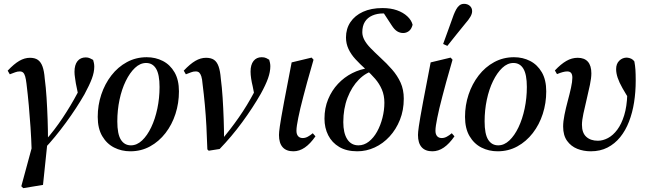

<svg xmlns="http://www.w3.org/2000/svg" viewBox="-20 -774 3370 1000"><path d="M101 206 91 196 155 -40 228 -41 204 189ZM145 13Q143 -52 139 -110.5Q135 -169 130 -225Q125 -281 118 -338Q115 -363 111 -376.5Q107 -390 100.5 -396Q94 -402 83 -402Q71 -402 59 -397.5Q47 -393 31 -387L20 -406Q53 -441 80.5 -457Q108 -473 136 -473Q162 -473 177.5 -462Q193 -451 201.5 -427.5Q210 -404 213 -365Q219 -320 222.5 -265Q226 -210 228 -152Q230 -94 230 -39L214 -40Q239 -68 262 -98Q285 -128 306 -159.5Q327 -191 346.5 -223.5Q366 -256 384 -290Q390 -300 393.5 -307Q397 -314 401 -322L391 -262L375 -340Q373 -355 370.5 -370.5Q368 -386 368 -400Q368 -436 383.5 -455.5Q399 -475 427 -475Q439 -475 448.5 -470.5Q458 -466 465 -462Q467 -456 469 -446.5Q471 -437 471 -427Q471 -398 458.5 -364.5Q446 -331 420 -283Q400 -248 375.5 -210.5Q351 -173 323.5 -135.5Q296 -98 266.5 -62Q237 -26 207 5Z M659 14Q613 14 574.5 -5.5Q536 -25 512.5 -65Q489 -105 489 -165Q489 -226 507.5 -281.5Q526 -337 560 -381Q594 -425 641 -450.5Q688 -476 744 -476Q790 -476 828 -456.5Q866 -437 889 -397.5Q912 -358 912 -298Q912 -237 894 -181Q876 -125 842 -81Q808 -37 761.5 -11.5Q715 14 659 14ZM662 -17Q693 -17 720 -42.5Q747 -68 767.5 -111Q788 -154 799.5 -208.5Q811 -263 811 -321Q811 -386 793 -416Q775 -446 741 -446Q710 -446 683 -420.5Q656 -395 635 -352Q614 -309 602.5 -254.5Q591 -200 591 -142Q591 -76 609.5 -46.5Q628 -17 662 -17Z M1060 4Q1058 -60 1055 -116.5Q1052 -173 1047 -227.5Q1042 -282 1035 -337Q1033 -363 1028.5 -376.5Q1024 -390 1017.5 -396Q1011 -402 999 -402Q987 -402 975.5 -397.5Q964 -393 948 -387L937 -406Q970 -441 997.5 -457Q1025 -473 1053 -473Q1079 -473 1094.5 -462.5Q1110 -452 1118.5 -428Q1127 -404 1130 -365Q1136 -320 1139.5 -265.5Q1143 -211 1145 -153.5Q1147 -96 1147 -41H1131Q1155 -70 1178.5 -100.5Q1202 -131 1224 -162.5Q1246 -194 1266 -227Q1286 -260 1304 -294Q1311 -307 1316 -317Q1321 -327 1325 -338L1308 -264L1296 -325Q1291 -345 1288 -365Q1285 -385 1285 -401Q1285 -437 1300.5 -456.5Q1316 -476 1343 -476Q1357 -476 1366.5 -471.5Q1376 -467 1382 -463Q1384 -457 1386 -447.5Q1388 -438 1388 -429Q1388 -400 1376 -366Q1364 -332 1338 -285Q1318 -250 1293.5 -212.5Q1269 -175 1241.5 -137.5Q1214 -100 1184 -64.5Q1154 -29 1124 2L1067 11Z M1508 14Q1471 14 1452 -7.5Q1433 -29 1433 -71Q1433 -79 1434 -88.5Q1435 -98 1437.5 -116.5Q1440 -135 1445.5 -166Q1451 -197 1460 -246L1499 -449L1603 -474L1613 -463L1580 -347Q1569 -306 1560 -272Q1551 -238 1544.5 -210.5Q1538 -183 1533.5 -160.5Q1529 -138 1526.5 -121.5Q1524 -105 1524 -93Q1524 -75 1532.5 -65Q1541 -55 1557 -55Q1570 -55 1583 -62Q1596 -69 1609 -80L1623 -64Q1596 -25 1567.5 -5.5Q1539 14 1508 14Z M1841 14Q1785 14 1747 -8.5Q1709 -31 1689.5 -69.5Q1670 -108 1670 -156Q1670 -211 1689 -257Q1708 -303 1740.5 -337.5Q1773 -372 1814.5 -393Q1856 -414 1903 -420V-430L1931 -407Q1886 -397 1849 -359.5Q1812 -322 1790 -265Q1768 -208 1768 -138Q1768 -81 1788.5 -49Q1809 -17 1847 -17Q1876 -17 1901 -36.5Q1926 -56 1944 -88.5Q1962 -121 1972 -160.5Q1982 -200 1982 -239Q1982 -277 1969 -307.5Q1956 -338 1934 -363.5Q1912 -389 1885 -413Q1855 -440 1831.5 -465.5Q1808 -491 1795 -519Q1782 -547 1782 -579Q1782 -624 1805 -658.5Q1828 -693 1870.5 -712.5Q1913 -732 1972 -732Q2015 -732 2047.5 -720.5Q2080 -709 2101.5 -689Q2123 -669 2129 -645Q2123 -622 2109.5 -612Q2096 -602 2080 -602Q2063 -602 2048.5 -611Q2034 -620 2020 -642L1973 -714L2032 -711L2037 -683Q2028 -690 2018.5 -694.5Q2009 -699 1998.5 -701.5Q1988 -704 1975 -704Q1944 -704 1919 -693Q1894 -682 1880.5 -660.5Q1867 -639 1867 -606Q1867 -586 1878 -565.5Q1889 -545 1910.5 -523Q1932 -501 1961 -474Q1994 -444 2022 -412Q2050 -380 2066.5 -343.5Q2083 -307 2083 -260Q2083 -200 2063 -150Q2043 -100 2009 -63Q1975 -26 1931.5 -6Q1888 14 1841 14Z M2232 14Q2195 14 2176 -7.5Q2157 -29 2157 -71Q2157 -79 2158 -88.5Q2159 -98 2161.5 -116.5Q2164 -135 2169.5 -166Q2175 -197 2184 -246L2223 -449L2327 -474L2337 -463L2304 -347Q2293 -306 2284 -272Q2275 -238 2268.5 -210.5Q2262 -183 2257.5 -160.5Q2253 -138 2250.5 -121.5Q2248 -105 2248 -93Q2248 -75 2256.5 -65Q2265 -55 2281 -55Q2294 -55 2307 -62Q2320 -69 2333 -80L2347 -64Q2320 -25 2291.5 -5.5Q2263 14 2232 14ZM2288 -545Q2302 -584 2316 -622Q2330 -660 2343 -697Q2349 -712 2356 -725Q2363 -738 2373 -746Q2383 -754 2397 -754Q2415 -754 2427 -743.5Q2439 -733 2439 -716Q2439 -702 2429.5 -686Q2420 -670 2404 -652Q2381 -623 2357 -594Q2333 -565 2310 -535Z M2572 14Q2526 14 2487.5 -5.5Q2449 -25 2425.5 -65Q2402 -105 2402 -165Q2402 -226 2420.5 -281.5Q2439 -337 2473 -381Q2507 -425 2554 -450.5Q2601 -476 2657 -476Q2703 -476 2741 -456.5Q2779 -437 2802 -397.5Q2825 -358 2825 -298Q2825 -237 2807 -181Q2789 -125 2755 -81Q2721 -37 2674.5 -11.5Q2628 14 2572 14ZM2575 -17Q2606 -17 2633 -42.5Q2660 -68 2680.5 -111Q2701 -154 2712.5 -208.5Q2724 -263 2724 -321Q2724 -386 2706 -416Q2688 -446 2654 -446Q2623 -446 2596 -420.5Q2569 -395 2548 -352Q2527 -309 2515.5 -254.5Q2504 -200 2504 -142Q2504 -76 2522.5 -46.5Q2541 -17 2575 -17Z M3057 14Q3019 14 2986.5 1Q2954 -12 2933.5 -40.5Q2913 -69 2913 -115Q2913 -141 2920 -176Q2927 -211 2937 -248Q2947 -285 2954 -317Q2961 -349 2961 -369Q2961 -386 2954.5 -394Q2948 -402 2934 -402Q2924 -402 2911 -398.5Q2898 -395 2881 -388L2870 -407Q2901 -440 2929.5 -456.5Q2958 -473 2989 -473Q3024 -473 3042 -452.5Q3060 -432 3060 -392Q3060 -368 3052.5 -332Q3045 -296 3035.5 -256.5Q3026 -217 3018.5 -182Q3011 -147 3011 -124Q3011 -82 3033.5 -61.5Q3056 -41 3094 -41Q3120 -41 3146.5 -55Q3173 -69 3195 -98.5Q3217 -128 3231 -173.5Q3245 -219 3247 -281Q3247 -294 3247.5 -310.5Q3248 -327 3248 -348L3264 -308L3265 -244Q3239 -285 3222 -315Q3205 -345 3197 -369Q3189 -393 3189 -414Q3189 -442 3205.5 -458Q3222 -474 3245 -474Q3258 -473 3268 -468Q3278 -463 3284 -454Q3288 -433 3289.5 -411Q3291 -389 3291 -354Q3291 -295 3282.5 -241Q3274 -187 3256 -140.5Q3238 -94 3210 -59.5Q3182 -25 3144 -5.5Q3106 14 3057 14Z"/></svg>

Font: Source Serif 4 48pt SemiBold
Style: Italic
Weight: 600
Italic angle: -12°
Designer: Frank Grießhammer
Foundry: Adobe Systems Incorporated
Version: Version 4.004;hotconv 1.0.116;makeotfexe 2.5.65601